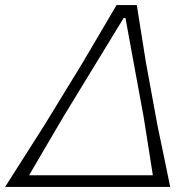

<svg xmlns="http://www.w3.org/2000/svg" viewBox="-44 -733 768 753"><path d="M-24 0Q13 -58 53.2 -121.2Q93.5 -184.5 131 -243.5L280 -487Q318.5 -552 350 -605.8Q381.5 -659.5 413 -713H492.5Q501 -659 509.5 -606Q518 -553 528.5 -487L573.5 -241.5Q586 -181.5 599 -119Q612 -56.5 623.5 0ZM206 -277.5Q173.5 -222.5 138.8 -163Q104 -103.5 70 -45.5H555.5Q546.5 -103 537.2 -161.8Q528 -220.5 519.5 -273.5L448 -662.5H441Z"/></svg>

Font: Commissioner Loud ExtraLight
Style: Italic
Weight: 200
Italic angle: -12°
Designer: Kostas Bartsokas
Foundry: Kostas Bartsokas
Version: Version 1.000; ttfautohint (v1.8.3)